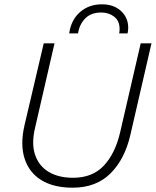

<svg xmlns="http://www.w3.org/2000/svg" viewBox="-20 -861 723 891"><path d="M317 10Q229 10 172 -25Q115 -60 94 -125.5Q73 -191 94 -281L183 -660H233L143 -269Q125 -194 143 -142Q161 -90 206.5 -63Q252 -36 319 -36Q409 -36 462 -92.5Q515 -149 538 -249L633 -660H683L585 -235Q559 -122 492.5 -56Q426 10 317 10ZM301 -706Q310 -769 351.5 -805Q393 -841 453 -841Q508 -841 541.5 -810Q575 -779 575 -732Q575 -720 572 -706H533Q534 -711 534.5 -716Q535 -721 535 -726Q535 -764 510 -783.5Q485 -803 450 -803Q403 -803 376 -776Q349 -749 342 -706Z"/></svg>

Font: Work Sans Light
Style: Italic
Weight: 300
Italic angle: -13°
Designer: Wei Huang
Foundry: Wei Huang
Version: Version 2.010; ttfautohint (v1.8.3)